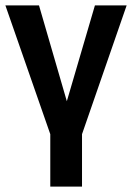

<svg xmlns="http://www.w3.org/2000/svg" viewBox="-26 -514 491 714"><path d="M161 180V-15L-6 -494H119L232 -105H213L327 -494H445L279 -15V180Z"/></svg>

Font: Nunito Sans 10pt Condensed
Style: Bold
Weight: 700
Width: 3
Designer: Vernon Adams
Foundry: Vernon Adams
Version: Version 3.101;gftools[0.9.27]